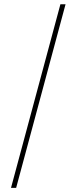

<svg xmlns="http://www.w3.org/2000/svg" viewBox="-20 -782 363 911"><path d="M291 -761.7H266.6L32.2 109.4H56.6Z"/></svg>

Font: Raveo Thin
Style: Regular
Weight: 100
Designer: Jakub Foglar, Rasmus Andersson (Inter)
Foundry: Jakubfoglar.com
Version: Version 1.100;Glyphs 3.2.3 (3260)